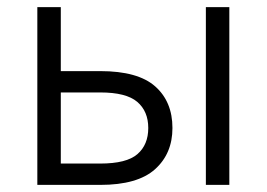

<svg xmlns="http://www.w3.org/2000/svg" viewBox="-20 -520 750 540"><path d="M85 -500H151V-320H262Q368 -320 416.5 -277Q465 -234 465 -160Q465 -88 416 -44Q367 0 262 0H85ZM151 -260V-60H262Q336 -60 366.5 -86.5Q397 -113 397 -160Q397 -207 366 -233.5Q335 -260 262 -260ZM559 -500H625V0H559Z"/></svg>

Font: PT Root UI Web
Style: Regular
Weight: 400
Designer: Vitaly Kuzmin
Foundry: ParaType Ltd.
Version: Version 1.000W